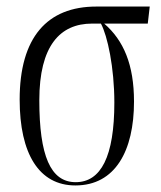

<svg xmlns="http://www.w3.org/2000/svg" viewBox="-20 -556 491 586"><path d="M210 10C332 10 389 -96 389 -246C389 -359 357 -433 298 -484H431L437 -536H274C124 -536 40 -442 40 -252C40 -87 99 10 210 10ZM211 0C134 0 100 -81 100 -250C100 -416 163 -484 261 -484H288C308 -447 329 -350 329 -243C329 -78 288 0 211 0Z"/></svg>

Font: Noto Serif Display ExtraCondensed Light
Style: Regular
Weight: 300
Width: 2
Designer: Monotype Design Team
Foundry: Monotype Imaging Inc.
Version: Version 2.009